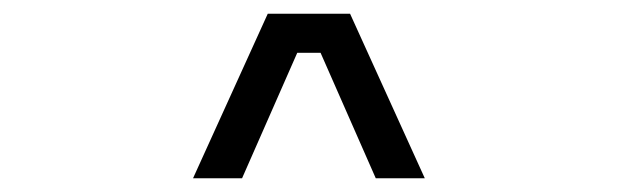

<svg xmlns="http://www.w3.org/2000/svg" viewBox="-20 -820 908 280"><path d="M261.5 -560 370.5 -800H490.5L599.5 -560H528L447.5 -743H413.5L333 -560Z"/></svg>

Font: Trispace SemiExpanded Light
Style: Regular
Weight: 300
Width: 6
Designer: Tyler Finck
Foundry: Etcetera Type Company
Version: Version 1.210; ttfautohint (v1.8.3)